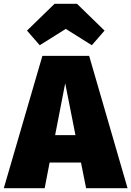

<svg xmlns="http://www.w3.org/2000/svg" viewBox="-45 -990 691 1010"><path d="M164 -752 301 -838 438 -752 505 -829 360 -970H242L97 -829ZM408 0H626L424 -696H178L-25 0H190L216 -135H381ZM245 -279 298 -552 352 -279Z"/></svg>

Font: Fira Sans Heavy
Style: Regular
Weight: 900
Designer: bBox Type GmbH & Carrois Corporate GbR & Edenspiekermann AG
Foundry: bBox Type GmbH & Carrois Corporate GbR & Edenspiekermann AG
Version: Version 4.300;PS 004.300;hotconv 1.0.88;makeotf.lib2.5.64775